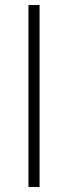

<svg xmlns="http://www.w3.org/2000/svg" viewBox="-20 -742 270 762"><path d="M93 0H137V-722H93Z"/></svg>

Font: Perun ExtraLight
Style: Regular
Weight: 200
Foundry: Copyright (c) Stefan Peev, Context Ltd, 2016
Version: Version 1.089